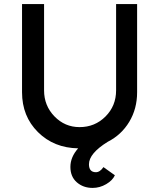

<svg xmlns="http://www.w3.org/2000/svg" viewBox="-20 -721 780 941"><path d="M434 200Q388 200 356.5 172.5Q325 145 325 97Q325 49 363 6Q244 4 166 -73.5Q88 -151 88 -269V-701H196V-278Q196 -203 247 -150.5Q298 -98 370 -98Q445 -98 497 -150Q549 -202 549 -278V-701H652V-269Q652 -188 613.5 -124Q575 -60 508 -26Q416 31 416 84Q416 123 450 123Q470 123 487 98L543 138Q532 163 500.5 181.5Q469 200 434 200Z"/></svg>

Font: Easer Grotesk
Style: Regular
Weight: 400
Designer: Boardeaser, Bonnie Shaver-Troup, Thomas Jockin
Foundry: Lexend
Version: Version 1.008;Glyphs 3.1.2 (3151)